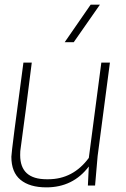

<svg xmlns="http://www.w3.org/2000/svg" viewBox="-20 -800 543 828"><path d="M180 8Q108 8 68.5 -24.5Q29 -57 29 -124Q29 -145 81 -530H117Q90 -313 69 -160Q67 -151 67 -131Q67 -27 181 -27H188Q295 -27 363 -119L417 -530H454L401 -127L390 0H359L363 -82Q295 8 180 8ZM298 -618H259L371 -780H411Z"/></svg>

Font: Tanohe Sans ExtraLight
Style: Italic
Weight: 200
Designer: Village Type and Design LLC & Cristiano Sobral
Foundry: Cooper Hewitt Smithsonian Design Museum
Version: Version 1.00;September 29, 2021;FontCreator 13.0.0.2655 64-b